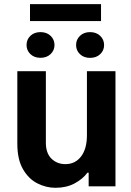

<svg xmlns="http://www.w3.org/2000/svg" viewBox="-20 -883 623 910"><path d="M392 -241.8V-545.5H527.3V0H400.2V-64.6H394.5Q372.2 -34.4 333.5 -13.7Q294.7 7.1 242.9 7.1Q198.9 7.1 157.3 -13.8Q115.8 -34.8 89 -81Q62.1 -127.1 62.1 -202.4V-545.5H197.4V-206.3Q197.4 -157 223.9 -131Q250.4 -105.1 290.1 -105.1Q336.3 -105.1 364.2 -141.3Q392 -177.6 392 -241.8ZM458.8 -863.3V-783H122.2V-863.3ZM105.8 -669.7Q105.8 -695.7 124.1 -713.2Q142.4 -730.8 171.9 -730.8Q201.3 -730.8 219.8 -713.2Q238.3 -695.7 238.3 -669.7Q238.3 -644.2 219.8 -626.6Q201.3 -609 171.9 -609Q142.4 -609 124.1 -626.6Q105.8 -644.2 105.8 -669.7ZM340.6 -669.4Q340.6 -695.3 359 -713.1Q377.5 -730.8 407 -730.8Q436.4 -730.8 454.9 -713.1Q473.4 -695.3 473.4 -669.4Q473.4 -643.8 454.9 -626.2Q436.4 -608.7 407 -608.7Q377.5 -608.7 359 -626.2Q340.6 -643.8 340.6 -669.4Z"/></svg>

Font: Interface
Style: Bold
Weight: 700
Designer: Rasmus Andersson
Foundry: rsms
Version: Version 1.8